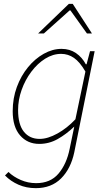

<svg xmlns="http://www.w3.org/2000/svg" viewBox="-20 -744 558 998"><path d="M166 234Q117 234 76 216Q35 198 6 168L24 150Q50 175 88 191.5Q126 208 168 208Q242 208 284 158.5Q326 109 342 30L366 -86Q324 -46 279.5 -21Q235 4 184 4Q123 4 84.5 -40Q46 -84 46 -166Q46 -233 67.5 -291.5Q89 -350 125.5 -394.5Q162 -439 207.5 -464.5Q253 -490 300 -490Q343 -490 375 -468Q407 -446 426 -410H430L448 -478H472L366 48Q348 133 297.5 183.5Q247 234 166 234ZM186 -22Q228 -22 278.5 -50Q329 -78 372 -124L424 -372Q395 -422 364.5 -443Q334 -464 298 -464Q255 -464 215 -439Q175 -414 143 -371.5Q111 -329 92.5 -277Q74 -225 74 -172Q74 -97 104 -59.5Q134 -22 186 -22ZM178 -570 338 -724H358L458 -570H432L346 -690H342L208 -570Z"/></svg>

Font: Source Sans 3 ExtraLight
Style: Italic
Weight: 250
Italic angle: -11°
Designer: Paul D. Hunt
Foundry: Adobe
Version: Version 3.046;hotconv 1.0.118;makeotfexe 2.5.65603